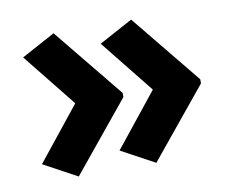

<svg xmlns="http://www.w3.org/2000/svg" viewBox="-58 -575 731 602"><g transform="rotate(-10 307.5 -274.0)"><path d="M575 -267 394 -46 287 -104 423 -274 287 -444 394 -502 575 -280ZM328 -267 147 -46 40 -104 176 -274 40 -444 147 -502 328 -280Z"/></g></svg>

Font: Noto Sans Sinhala
Style: Regular
Weight: 400
Designer: Jelle Bosma - Monotype Design Team
Foundry: Monotype Imaging Inc.
Version: Version 2.006